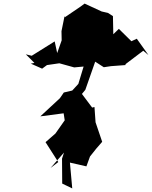

<svg xmlns="http://www.w3.org/2000/svg" viewBox="-20 -965 848 1071"><path d="M152 -610 215 -582 242 -602 311 -612 394 -589 448 -594 454 -619 417 -497 383 -460 336 -449 314 -417 205 -316 335 -333 341 -294 289 -220 234 -172 305 -61 262 -28 337 -114 326 -80 327 59 383 86 370 -58 462 -37 482 -92 517 -136 550 -174C537 -210 526 -247 513 -283L507 -368L494 -365L437 -441L456 -464L511 -621L559 -590L599 -596L680 -602V-607L779 -682L808 -658L743 -749L713 -735L643 -804L612 -774L610 -875L582 -893L547 -901L452 -945L429 -928L342 -869L340 -875L323 -791L324 -740L299 -669L285 -734L157 -654L124 -662L172 -614Z"/></svg>

Font: Hussar Lance
Style: ExBdObl
Weight: 700
Foundry: Cannot Into Space Fonts, PlusOne Fonts
Version: Version 2.270